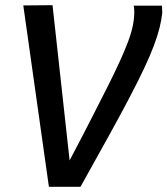

<svg xmlns="http://www.w3.org/2000/svg" viewBox="-20 -722 647 742"><path d="M291 0H169L70 -701L183 -702L249 -102Q296 -191 332 -261.5Q368 -332 396 -387.5Q424 -443 443.5 -486Q463 -529 475.5 -562.5Q488 -596 493.5 -624Q499 -652 499 -676Q499 -682 498.5 -687Q498 -692 497 -700H606Q606 -693 606.5 -686Q607 -679 607 -672Q604 -644 596.5 -614Q589 -584 575 -546.5Q561 -509 538 -460Q515 -411 481 -346Q447 -281 400 -196Q353 -111 291 0Z"/></svg>

Font: Georama ExtraCondensed Thin Medium
Style: Italic
Weight: 500
Italic angle: -9°
Version: Version 1.001